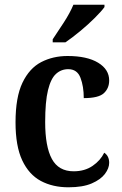

<svg xmlns="http://www.w3.org/2000/svg" viewBox="-20 -786 520 816"><path d="M271 10Q204 10 153.5 -17Q103 -44 74.5 -104.5Q46 -165 46 -266Q46 -373 75.5 -434.5Q105 -496 155 -522Q205 -548 267 -548Q350 -548 397 -519.5Q444 -491 444 -444Q444 -411 421.5 -390Q399 -369 336 -369Q336 -419 322 -455.5Q308 -492 270 -492Q240 -492 218 -472Q196 -452 184 -403Q172 -354 172 -267Q172 -163 200.5 -110.5Q229 -58 293 -58Q340 -58 373.5 -81Q407 -104 423 -137Q444 -123 444 -94Q444 -71 426 -47Q408 -23 370 -6.5Q332 10 271 10ZM204 -619Q225 -650 251.5 -691Q278 -732 292 -766H424V-756Q412 -739 383.5 -710.5Q355 -682 320.5 -653.5Q286 -625 258 -606H204Z"/></svg>

Font: Noto Serif Hebrew SemiCondensed SemiBold
Style: Regular
Weight: 600
Width: 4
Designer: Monotype Design Team
Foundry: Monotype Imaging Inc.
Version: Version 2.004; ttfautohint (v1.8.4.7-5d5b)